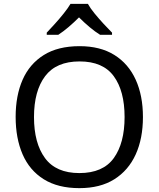

<svg xmlns="http://www.w3.org/2000/svg" viewBox="-20 -964 821 994"><path d="M720 -358Q720 -247 682.5 -164.5Q645 -82 572 -36Q499 10 391 10Q280 10 206.5 -36Q133 -82 97 -165Q61 -248 61 -359Q61 -469 97 -551Q133 -633 206.5 -679Q280 -725 392 -725Q499 -725 572 -679.5Q645 -634 682.5 -551.5Q720 -469 720 -358ZM156 -358Q156 -223 213 -145.5Q270 -68 391 -68Q513 -68 569 -145.5Q625 -223 625 -358Q625 -493 569 -569.5Q513 -646 392 -646Q271 -646 213.5 -569.5Q156 -493 156 -358ZM435 -944Q447 -922 469.5 -894.5Q492 -867 516.5 -840.5Q541 -814 560 -795V-784H498Q472 -800 444 -823.5Q416 -847 389 -874Q362 -847 335 -824Q308 -801 282 -784H222V-795Q241 -815 264.5 -841Q288 -867 310 -894.5Q332 -922 345 -944Z"/></svg>

Font: Noto Sans Thai Looped
Style: Regular
Weight: 400
Designer: Sasikarn Vongin, Ben Mitchell
Foundry: The Fontpad Ltd
Version: Version 1.001; ttfautohint (v1.8.4.7-5d5b)